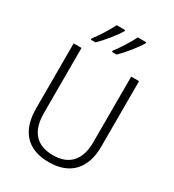

<svg xmlns="http://www.w3.org/2000/svg" viewBox="-224 -1165 1090 1205"><g transform="rotate(30 321.0 -562.0)"><path d="M475 -1033V-1041H414C395 -1001 351 -930 319 -890V-881H352C394 -920 452 -993 475 -1033ZM322 -1033V-1041H261C241 -1000 199 -932 166 -890V-881H199C242 -921 299 -993 322 -1033ZM558 -333V-807H501V-331C501 -200 436 -134 322 -134C205 -134 141 -200 141 -335V-807H84V-335C84 -171 168 -83 320 -83C469 -83 558 -168 558 -333Z"/></g></svg>

Font: Noto Sans Kannada UI SemiCondensed Light
Style: Regular
Weight: 300
Width: 4
Designer: Jelle Bosma - Monotype Design Team
Foundry: Monotype Imaging Inc.
Version: Version 2.005